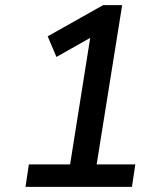

<svg xmlns="http://www.w3.org/2000/svg" viewBox="-20 -725 640 745"><path d="M79 0 92 -87H252L330 -578L199 -504L165 -584L380 -705H454L355 -87H505L492 0Z"/></svg>

Font: Nunito Sans SemiBold
Style: Italic
Weight: 600
Italic angle: -9°
Designer: Vernon Adams
Foundry: Vernon Adams
Version: Version 3.006; ttfautohint (v1.8.3)